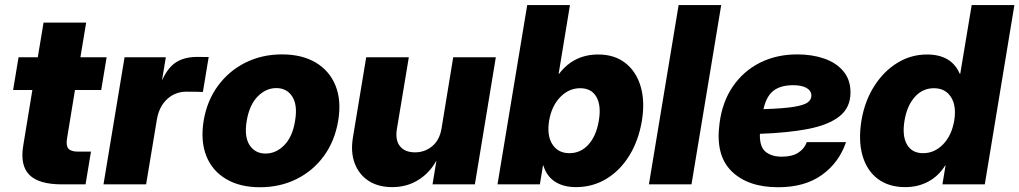

<svg xmlns="http://www.w3.org/2000/svg" viewBox="-20 -748 4136 779"><path d="M412.6 -515.6 390.6 -382.8H284.2L252 -186.5Q247.1 -157.7 257.3 -145.3Q267.6 -132.8 297.4 -132.8H349.1L327.1 0H231Q137.7 0 99.4 -38.3Q61 -76.7 74.2 -156.7L111.3 -382.8H33.2L55.2 -515.6H133.3L156.7 -656.2H329.6L306.2 -515.6Z M399.9 0 485.4 -515.6H652.8L637.7 -424.3H638.7Q661.1 -474.1 694.8 -495.6Q728.5 -517.1 780.3 -517.1Q793.9 -517.1 804.9 -516.8Q815.9 -516.6 826.7 -516.6L803.2 -375Q793.9 -375.5 774.2 -375.7Q754.4 -376 735.8 -376Q690.9 -376 658 -345.7Q625 -315.4 616.2 -261.2L572.8 0Z M1034.7 11.7Q953.6 11.7 897.5 -21.5Q841.3 -54.7 817.1 -115.2Q793 -175.8 806.2 -257.8Q819.8 -339.4 864.3 -399.9Q908.7 -460.4 975.8 -493.9Q1043 -527.3 1124 -527.3Q1205.6 -527.3 1261.5 -493.9Q1317.4 -460.4 1341.6 -399.9Q1365.7 -339.4 1352.1 -257.8Q1338.4 -175.8 1294.2 -115.2Q1250 -54.7 1183.1 -21.5Q1116.2 11.7 1034.7 11.7ZM1057.6 -125Q1100.1 -125 1133.5 -159.2Q1167 -193.4 1177.2 -257.8Q1188 -321.8 1165.8 -356.2Q1143.6 -390.6 1101.1 -390.6Q1058.6 -390.6 1025.1 -356.2Q991.7 -321.8 981 -257.8Q970.2 -193.4 992.7 -159.2Q1015.1 -125 1057.6 -125Z M1771.5 -227.1 1818.8 -515.6H1991.7L1906.7 0H1734.9L1750.5 -94.7H1749.5Q1723.1 -46.4 1676.8 -17.6Q1630.4 11.2 1571.3 11.2Q1514.6 11.2 1475.6 -14.2Q1436.5 -39.6 1419.2 -85.2Q1401.9 -130.9 1412.1 -191.4L1465.8 -515.6H1638.7L1590.3 -224.6Q1583 -179.7 1602.8 -154.8Q1622.6 -129.9 1664.1 -129.9Q1703.6 -129.9 1733.6 -154.8Q1763.7 -179.7 1771.5 -227.1Z M2316.9 11.2Q2265.6 11.2 2231.4 -11.2Q2197.3 -33.7 2184.6 -76.7H2183.1L2170.4 0H1998.5L2119.1 -727.5H2292.5L2246.6 -448.7H2248.5Q2308.1 -526.9 2407.2 -526.9Q2472.7 -526.9 2516.8 -492.7Q2561 -458.5 2579.1 -397.9Q2597.2 -337.4 2584.5 -258.8Q2570.8 -177.2 2533.2 -116.5Q2495.6 -55.7 2439.9 -22.2Q2384.3 11.2 2316.9 11.2ZM2290.5 -126.5Q2335.9 -126.5 2367.7 -161.6Q2399.4 -196.8 2409.7 -258.8Q2419.9 -319.8 2399.7 -355Q2379.4 -390.1 2334 -390.1Q2288.1 -390.1 2253.2 -354.2Q2218.3 -318.4 2208 -258.8Q2198.2 -198.2 2221.2 -162.4Q2244.1 -126.5 2290.5 -126.5Z M2906.2 -727.5 2785.6 0H2612.8L2733.4 -727.5Z M3137.2 11.7Q3014.2 11.7 2948 -53.5Q2881.8 -118.7 2899.4 -248Q2910.6 -335 2953.6 -397.5Q2996.6 -460 3063.7 -493.7Q3130.9 -527.3 3214.8 -527.3Q3274.9 -527.3 3323.7 -510.5Q3372.6 -493.7 3401.6 -459.2Q3430.7 -424.8 3430.7 -373Q3430.7 -311.5 3386.5 -276.4Q3342.3 -241.2 3260 -225.1Q3177.7 -209 3063.5 -205.1Q3063 -201.7 3063 -198.7Q3063 -149.9 3087.6 -131.1Q3112.3 -112.3 3151.4 -112.3Q3194.3 -112.3 3219.2 -128.7Q3244.1 -145 3253.4 -171.4H3412.6Q3384.8 -88.9 3315.2 -38.6Q3245.6 11.7 3137.2 11.7ZM3077.6 -305.2Q3158.2 -307.6 3200.2 -314.5Q3242.2 -321.3 3257.1 -332.5Q3272 -343.8 3272 -359.9Q3272 -379.9 3252.4 -391.1Q3232.9 -402.3 3197.8 -402.3Q3147.5 -402.3 3118.4 -380.1Q3089.4 -357.9 3077.6 -305.2Z M3653.3 11.2Q3585.9 11.2 3541.5 -22.2Q3497.1 -55.7 3479.5 -116.5Q3461.9 -177.2 3475.1 -258.8Q3488.3 -337.4 3526.6 -397.9Q3564.9 -458.5 3620.4 -492.7Q3675.8 -526.9 3741.2 -526.9Q3840.3 -526.9 3874 -448.7H3876L3922.4 -727.5H4095.7L3975.6 0H3803.7L3816.4 -76.7H3814.9Q3788.1 -33.7 3746.3 -11.2Q3704.6 11.2 3653.3 11.2ZM3725.1 -126.5Q3771.5 -126.5 3806.4 -162.4Q3841.3 -198.2 3851.6 -258.8Q3861.3 -318.4 3838.4 -354.2Q3815.4 -390.1 3769 -390.1Q3723.6 -390.1 3691.9 -355Q3660.2 -319.8 3649.9 -258.8Q3639.6 -196.8 3659.9 -161.6Q3680.2 -126.5 3725.1 -126.5Z"/></svg>

Font: Inter Display Extra Bold
Style: Italic
Weight: 800
Italic angle: -9.39999°
Designer: Rasmus Andersson
Foundry: rsms
Version: Version 4.000;git-4fc901f